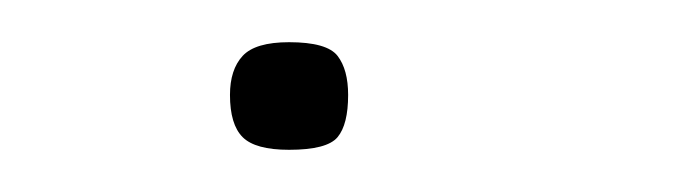

<svg xmlns="http://www.w3.org/2000/svg" viewBox="-20 -316 330 91"><path d="M145 -271Q145 -257 140 -251Q135 -245 117 -245Q101 -245 95 -251Q89 -257 89 -271Q89 -283 95 -289.5Q101 -296 117 -296Q135 -296 140 -289.5Q145 -283 145 -271Z"/></svg>

Font: Glory Thin ExtraLight
Style: Regular
Weight: 250
Version: Version 1.011